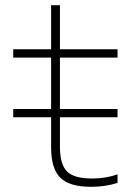

<svg xmlns="http://www.w3.org/2000/svg" viewBox="-20 -710 540 740"><path d="M31 -258V-290H433V-258ZM331 10Q248 10 212.5 -25Q177 -60 177 -142V-488H31V-520H177V-690H211V-520H433V-488H211V-146Q211 -76 238.5 -49Q266 -22 335 -22Q362 -22 386 -26Q410 -30 433 -38V-5Q407 3 382.5 6.5Q358 10 331 10Z"/></svg>

Font: M PLUS Code Latin ExtraLight
Style: Regular
Weight: 250
Designer: Coji Morishita
Foundry: UNDERFOREST DESIGN
Version: Version 1.002; ttfautohint (v1.8.3)